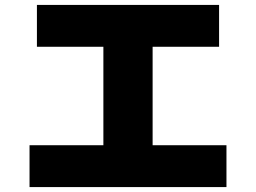

<svg xmlns="http://www.w3.org/2000/svg" viewBox="-20 -750 1040 780"><path d="M600 -560V-160H900V10H100V-160H400V-560H130V-730H870V-560Z"/></svg>

Font: Mplus 1p Black
Style: Regular
Weight: 900
Version: Version 1.061